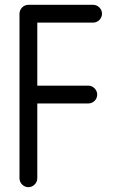

<svg xmlns="http://www.w3.org/2000/svg" viewBox="-20 -774 508 798"><path d="M135 -33V-344H347C367 -344 384 -360 384 -381C384 -401 367 -418 347 -418H135V-680H367C387 -680 404 -697 404 -717C404 -737 387 -754 367 -754H98C76 -754 61 -735 61 -717V-33C61 -13 78 4 98 4C118 4 135 -13 135 -33Z"/></svg>

Font: LS
Style: Regular
Weight: 400
Designer: BSozoo
Foundry: BSozoo
Version: Version 001.000